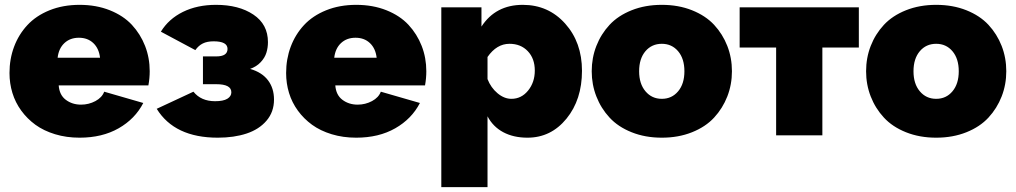

<svg xmlns="http://www.w3.org/2000/svg" viewBox="-20 -556 4174 789"><path d="M307.1 9.8Q252.9 9.8 206.3 -4.4Q159.7 -18.6 125.7 -43.2Q91.8 -67.9 67.4 -101.3Q43 -134.8 31 -174.1Q19 -213.4 19 -255.9Q19 -313.5 37.8 -363.8Q56.6 -414.1 92.3 -452.6Q127.9 -491.2 183.3 -513.7Q238.8 -536.1 307.1 -536.1Q375.5 -536.1 431.2 -513.9Q486.8 -491.7 522 -453.9Q557.1 -416 576.2 -367.2Q595.2 -318.4 595.2 -263.2Q595.2 -234.4 589.8 -205.1H221.2Q224.1 -165.5 250.5 -145.8Q276.9 -126 313 -126Q344.7 -126 372.1 -140.6Q399.4 -155.3 408.2 -179.2L568.8 -132.8Q535.2 -67.4 467.5 -28.8Q399.9 9.8 307.1 9.8ZM216.8 -318.8H391.1Q386.7 -356.9 363.5 -378.9Q340.3 -400.9 304.2 -400.9Q268.1 -400.9 244.6 -378.9Q221.2 -356.9 216.8 -318.8Z M875 9.8Q697.3 9.8 624 -108.9L774.9 -179.2Q806.2 -140.1 863.8 -140.1Q897.5 -140.1 914.1 -150.1Q930.7 -160.2 930.7 -176.8Q930.7 -210 868.7 -210H814V-324.2H868.7Q915 -324.2 915 -355Q915 -386.2 857.9 -386.2Q831.1 -386.2 813.5 -377.4Q795.9 -368.7 782.7 -350.1L641.1 -425.8Q672.9 -478 731.7 -507.1Q790.5 -536.1 867.7 -536.1Q961.4 -536.1 1021.2 -496.1Q1081.1 -456.1 1081.1 -382.8Q1081.1 -359.9 1074.7 -339.4Q1068.4 -318.8 1051.3 -300.5Q1034.2 -282.2 1007.8 -272.9Q1056.6 -258.8 1081.3 -226.1Q1106 -193.4 1106 -147Q1106 -96.2 1075.4 -60.3Q1044.9 -24.4 993.4 -7.3Q941.9 9.8 875 9.8Z M1443.8 9.8Q1389.6 9.8 1343 -4.4Q1296.4 -18.6 1262.5 -43.2Q1228.5 -67.9 1204.1 -101.3Q1179.7 -134.8 1167.7 -174.1Q1155.8 -213.4 1155.8 -255.9Q1155.8 -313.5 1174.6 -363.8Q1193.4 -414.1 1229 -452.6Q1264.6 -491.2 1320.1 -513.7Q1375.5 -536.1 1443.8 -536.1Q1512.2 -536.1 1567.9 -513.9Q1623.5 -491.7 1658.7 -453.9Q1693.8 -416 1712.9 -367.2Q1731.9 -318.4 1731.9 -263.2Q1731.9 -234.4 1726.6 -205.1H1357.9Q1360.8 -165.5 1387.2 -145.8Q1413.6 -126 1449.7 -126Q1481.4 -126 1508.8 -140.6Q1536.1 -155.3 1544.9 -179.2L1705.6 -132.8Q1671.9 -67.4 1604.2 -28.8Q1536.6 9.8 1443.8 9.8ZM1353.5 -318.8H1527.8Q1523.4 -356.9 1500.2 -378.9Q1477.1 -400.9 1440.9 -400.9Q1404.8 -400.9 1381.3 -378.9Q1357.9 -356.9 1353.5 -318.8Z M1983.4 -78.1V212.9H1793.5V-525.9H1958.5V-446.8Q2016.6 -536.1 2128.4 -536.1Q2233.4 -536.1 2302.5 -459Q2371.6 -381.8 2371.6 -265.1Q2371.6 -146.5 2307.9 -68.4Q2244.1 9.8 2147.5 9.8Q2090.3 9.8 2048.1 -12.7Q2005.9 -35.2 1983.4 -78.1ZM2177.7 -266.1Q2177.7 -315.4 2148.9 -345.7Q2120.1 -376 2073.7 -376Q2021 -376 1983.4 -321.8V-231Q1997.1 -195.8 2024.4 -172.9Q2051.8 -149.9 2081.5 -149.9Q2122.6 -149.9 2150.1 -183.8Q2177.7 -217.8 2177.7 -266.1Z M2411.6 -263.2Q2411.6 -318.4 2430.7 -367.2Q2449.7 -416 2484.9 -453.9Q2520 -491.7 2575.7 -513.9Q2631.3 -536.1 2699.7 -536.1Q2768.1 -536.1 2823.7 -513.9Q2879.4 -491.7 2914.6 -453.9Q2949.7 -416 2968.8 -367.2Q2987.8 -318.4 2987.8 -263.2Q2987.8 -208.5 2968.8 -159.7Q2949.7 -110.8 2914.6 -72.8Q2879.4 -34.7 2823.7 -12.5Q2768.1 9.8 2699.7 9.8Q2631.3 9.8 2575.7 -12.5Q2520 -34.7 2484.9 -72.8Q2449.7 -110.8 2430.7 -159.7Q2411.6 -208.5 2411.6 -263.2ZM2699.7 -376Q2658.2 -376 2632.3 -345.5Q2606.4 -314.9 2606.4 -263.2Q2606.4 -211.4 2632.6 -180.7Q2658.7 -149.9 2699.7 -149.9Q2740.7 -149.9 2766.6 -180.7Q2792.5 -211.4 2792.5 -263.2Q2792.5 -314.9 2766.6 -345.5Q2740.7 -376 2699.7 -376Z M3169.4 0V-360.8H3019.5V-525.9H3509.3V-360.8H3359.4V0Z M3539.1 -263.2Q3539.1 -318.4 3558.1 -367.2Q3577.1 -416 3612.3 -453.9Q3647.5 -491.7 3703.1 -513.9Q3758.8 -536.1 3827.1 -536.1Q3895.5 -536.1 3951.2 -513.9Q4006.8 -491.7 4042 -453.9Q4077.1 -416 4096.2 -367.2Q4115.2 -318.4 4115.2 -263.2Q4115.2 -208.5 4096.2 -159.7Q4077.1 -110.8 4042 -72.8Q4006.8 -34.7 3951.2 -12.5Q3895.5 9.8 3827.1 9.8Q3758.8 9.8 3703.1 -12.5Q3647.5 -34.7 3612.3 -72.8Q3577.1 -110.8 3558.1 -159.7Q3539.1 -208.5 3539.1 -263.2ZM3827.1 -376Q3785.6 -376 3759.8 -345.5Q3733.9 -314.9 3733.9 -263.2Q3733.9 -211.4 3760 -180.7Q3786.1 -149.9 3827.1 -149.9Q3868.2 -149.9 3894 -180.7Q3919.9 -211.4 3919.9 -263.2Q3919.9 -314.9 3894 -345.5Q3868.2 -376 3827.1 -376Z"/></svg>

Font: Rawline Black
Style: Regular
Weight: 900
Designer: Matt McInerney, Pablo Impallari, Rodrigo Fuenzalida
Foundry: Matt McInerney, Pablo Impallari, Rodrigo Fuenzalida
Version: Version 4.020;PS 004.020;hotconv 1.0.88;makeotf.lib2.5.64775